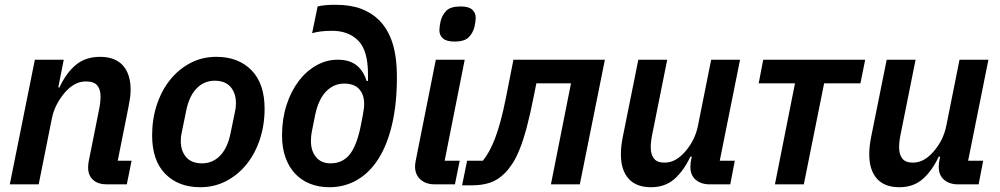

<svg xmlns="http://www.w3.org/2000/svg" viewBox="-20 -772 4189 804"><path d="M21 0 126 -522H247L224 -406H229Q258 -468 298.5 -501Q339 -534 399 -534Q462 -534 494.5 -498Q527 -462 527 -396Q527 -379 524.5 -361.5Q522 -344 518 -324L473 -99H531L511 0H427Q391 0 370 -18.5Q349 -37 349 -71Q349 -85 352 -99L395 -314Q401 -342 401 -369Q401 -398 387 -414.5Q373 -431 340 -431Q314 -431 292 -418.5Q270 -406 252 -385Q232 -362 217.5 -334Q203 -306 197 -275L142 0Z M819 12Q727 12 672 -44Q617 -100 617 -205Q617 -274 637 -334Q657 -394 693 -438.5Q729 -483 778 -508.5Q827 -534 886 -534Q978 -534 1033 -478Q1088 -422 1088 -317Q1088 -248 1068 -188Q1048 -128 1012 -83.5Q976 -39 926.5 -13.5Q877 12 819 12ZM826 -88Q871 -88 902.5 -121Q934 -154 946 -217L964 -304Q966 -314 967 -321.5Q968 -329 968 -340Q968 -382 945.5 -408Q923 -434 879 -434Q834 -434 802.5 -401Q771 -368 759 -305L741 -217Q739 -209 738 -201Q737 -193 737 -182Q737 -140 759.5 -114Q782 -88 826 -88Z M1359 12Q1315 12 1278.5 -2.5Q1242 -17 1216 -44.5Q1190 -72 1175.5 -112.5Q1161 -153 1161 -205Q1161 -273 1179.5 -331Q1198 -389 1230 -431.5Q1262 -474 1304.5 -498Q1347 -522 1394 -522Q1443 -522 1472.5 -499Q1502 -476 1515 -433H1521V-460Q1521 -561 1480 -602Q1439 -643 1371 -643Q1320 -643 1287 -633L1310 -745Q1338 -752 1384 -752Q1447 -752 1491.5 -735.5Q1536 -719 1568 -687Q1604 -651 1623 -593.5Q1642 -536 1642 -448Q1642 -338 1622 -252Q1602 -166 1565 -107.5Q1528 -49 1475.5 -18.5Q1423 12 1359 12ZM1364 -88Q1413 -88 1442.5 -123Q1472 -158 1489 -237L1499 -288Q1501 -301 1503 -312.5Q1505 -324 1505 -336Q1505 -376 1484 -399Q1463 -422 1421 -422Q1378 -422 1346 -389.5Q1314 -357 1300 -292L1285 -217Q1284 -211 1283 -202Q1282 -193 1282 -182Q1282 -140 1303.5 -114Q1325 -88 1364 -88Z M1883 -598Q1850 -598 1835 -611Q1820 -624 1820 -645Q1820 -660 1825 -683Q1831 -708 1848.5 -726.5Q1866 -745 1909 -745Q1942 -745 1957 -732Q1972 -719 1972 -698Q1972 -683 1967 -660Q1961 -635 1943.5 -616.5Q1926 -598 1883 -598ZM1801 0Q1763 0 1740.5 -20.5Q1718 -41 1718 -75Q1718 -85 1721 -100L1805 -522H1926L1842 -99H1905L1885 0Z M1936 -99H2002Q2015 -115 2028 -138Q2041 -161 2053 -192.5Q2065 -224 2076.5 -266.5Q2088 -309 2099 -365L2130 -522H2513L2408 0H2287L2371 -423H2226L2215 -368Q2200 -292 2185.5 -238Q2171 -184 2156 -147Q2141 -110 2125.5 -86.5Q2110 -63 2094 -47Q2065 -18 2032 -7Q1999 4 1957 4H1915Z M2774 -522 2711 -208Q2705 -179 2705 -155Q2705 -125 2718.5 -108Q2732 -91 2762 -91Q2788 -91 2809.5 -103.5Q2831 -116 2849 -137Q2891 -185 2903 -247L2958 -522H3079L2994 -99H3057L3038 0H2952Q2916 0 2893.5 -19Q2871 -38 2871 -73Q2871 -81 2872 -89Q2873 -97 2874 -103L2877 -116H2871Q2842 -55 2803 -21.5Q2764 12 2706 12Q2644 12 2612 -24Q2580 -60 2580 -126Q2580 -144 2582 -161.5Q2584 -179 2588 -199L2653 -522Z M3309 -423H3157L3176 -522H3603L3583 -423H3431L3346 0H3225Z M3814 -522 3751 -208Q3745 -179 3745 -155Q3745 -125 3758.5 -108Q3772 -91 3802 -91Q3828 -91 3849.5 -103.5Q3871 -116 3889 -137Q3931 -185 3943 -247L3998 -522H4119L4034 -99H4097L4078 0H3992Q3956 0 3933.5 -19Q3911 -38 3911 -73Q3911 -81 3912 -89Q3913 -97 3914 -103L3917 -116H3911Q3882 -55 3843 -21.5Q3804 12 3746 12Q3684 12 3652 -24Q3620 -60 3620 -126Q3620 -144 3622 -161.5Q3624 -179 3628 -199L3693 -522Z"/></svg>

Font: IBM Plex Sans SmBld
Style: Italic
Weight: 600
Italic angle: -11°
Designer: Mike Abbink, Paul van der Laan, Pieter van Rosmalen
Foundry: Bold Monday
Version: Version 3.005